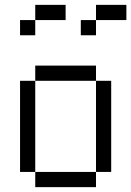

<svg xmlns="http://www.w3.org/2000/svg" viewBox="-20 -770 540 790"><path d="M250 -687.5V-750H125V-687.5H62.5V-625H125V-687.5ZM500 -687.5V-750H375V-687.5H312.5V-625H375V-687.5ZM125 -62.5V0H375V-62.5ZM125 -62.5Q125 -62.5 125 -437.5H62.5Q62.5 -437.5 62.5 -62.5ZM375 -62.5H437.5Q437.5 -62.5 437.5 -437.5H375Q375 -437.5 375 -62.5ZM125 -437.5H375V-500H125Z"/></svg>

Font: Unifont
Style: Regular
Weight: 500
Version: Version 15.1.04